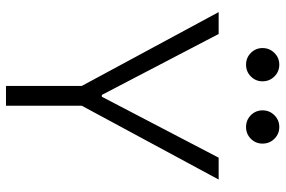

<svg xmlns="http://www.w3.org/2000/svg" viewBox="-172 -758 931 626"><g transform="rotate(90 293.0 -445.5)"><path d="M260.7 0V-247.1L20 -693.4H91.3L290 -312.5H295.9L494.6 -693.4H565.9L325.2 -247.1V0ZM191.4 -782.7Q168.9 -782.7 153.1 -798.3Q137.2 -814 137.2 -836.4Q137.2 -859.4 153.1 -875.2Q168.9 -891.1 191.4 -891.1Q213.9 -891.1 229.7 -875.2Q245.6 -859.4 245.6 -836.4Q245.6 -814 229.7 -798.3Q213.9 -782.7 191.4 -782.7ZM394.5 -782.7Q372.1 -782.7 356.2 -798.3Q340.3 -814 340.3 -836.4Q340.3 -859.4 356.2 -875.2Q372.1 -891.1 394.5 -891.1Q417 -891.1 432.9 -875.2Q448.7 -859.4 448.7 -836.4Q448.7 -814 432.9 -798.3Q417 -782.7 394.5 -782.7Z"/></g></svg>

Font: CaskaydiaCove NFP Light
Style: Regular
Weight: 300
Designer: Aaron Bell
Foundry: Saja Typeworks
Version: Version 2111.001; VTT 6.35;Nerd Fonts 3.1.1